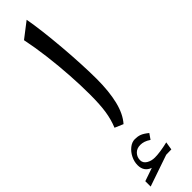

<svg xmlns="http://www.w3.org/2000/svg" viewBox="-424 -717 1029 1029"><g transform="rotate(-45 90.5 -203.0)"><path d="M13.7 208Q13.7 229 33.7 241.5Q53.7 253.9 80.6 253.9Q119.1 253.9 180.7 239.3L173.3 285.2L133.3 286.1L-45.9 347.7V307.1L29.3 281.2Q-14.6 265.6 -14.6 217.3Q-14.6 190.9 -2.2 165.8Q10.3 140.6 30.8 124.3Q51.3 107.9 74.2 107.9Q94.7 107.9 111.3 114Q127.9 120.1 151.9 139.6L130.4 170.4Q113.8 159.2 99.9 154.8Q85.9 150.4 72.8 150.4Q45.4 150.4 29.5 167.5Q13.7 184.6 13.7 208ZM116.2 -754.4Q124.5 -710.4 132.1 -647.2Q139.6 -584 145.5 -514.2Q151.4 -444.3 154.5 -378.7Q157.7 -313 157.7 -264.6Q157.7 -170.4 140.9 -101.3Q124 -32.2 87.9 8.3L40 -12.2Q57.6 -54.7 65.4 -104Q73.2 -153.3 73.2 -231.4Q73.2 -300.8 68.1 -379.4Q63 -458 53.2 -537.1Q43.5 -616.2 28.8 -687Z"/></g></svg>

Font: Pinar-DS2-FD Medium
Style: Regular
Weight: 500
Designer: Amin Abedi
Version: Version 3.000